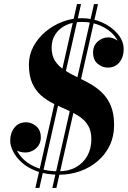

<svg xmlns="http://www.w3.org/2000/svg" viewBox="-20 -850 632 950"><path d="M273 14.5Q210 14.5 163.8 -2.2Q117.5 -19 88.2 -45.5Q59 -72 44.8 -100.8Q30.5 -129.5 30.5 -154Q30.5 -192 51.5 -218.5Q72.5 -245 109 -245Q135.5 -245 158.8 -225.8Q182 -206.5 182 -170Q182 -147.5 171 -130.8Q160 -114 142.2 -104.8Q124.5 -95.5 105.5 -95.5Q77.5 -95.5 54.5 -109.8Q31.5 -124 31.5 -154H50.5Q50.5 -132 63.2 -106Q76 -80 102.5 -56.2Q129 -32.5 170.8 -17.5Q212.5 -2.5 270.5 -2.5Q320 -2.5 356 -22.8Q392 -43 412 -78.8Q432 -114.5 432 -161Q432 -203.5 415.2 -230.2Q398.5 -257 371 -274.8Q343.5 -292.5 310.8 -306.8Q278 -321 244.8 -337.2Q211.5 -353.5 184 -377.2Q156.5 -401 139.8 -437.8Q123 -474.5 123 -530Q123 -578 145.2 -619.8Q167.5 -661.5 205 -693Q242.5 -724.5 288.8 -742.2Q335 -760 384 -760Q438 -760 485.5 -738.8Q533 -717.5 562.5 -682.2Q592 -647 592 -606.5Q592 -567.5 570.8 -541.5Q549.5 -515.5 513 -515.5Q486.5 -515.5 463.5 -534.2Q440.5 -553 440.5 -590.5Q440.5 -624 463.5 -644.5Q486.5 -665 515.5 -665Q533.5 -665 551 -655.5Q568.5 -646 579.8 -632.2Q591 -618.5 591 -606.5H572Q572 -641.5 546.5 -672.5Q521 -703.5 478.5 -722.5Q436 -741.5 385.5 -741.5Q339.5 -741.5 306 -725.2Q272.5 -709 254 -680.5Q235.5 -652 235.5 -615Q235.5 -575 252.2 -549Q269 -523 296.5 -504.8Q324 -486.5 357 -470.8Q390 -455 423 -437Q456 -419 483.5 -392.8Q511 -366.5 527.8 -327.8Q544.5 -289 544.5 -231Q544.5 -175 522.8 -130Q501 -85 463.2 -52.8Q425.5 -20.5 376.5 -3Q327.5 14.5 273 14.5ZM155 80 361 -830H381L175 80ZM239 80 445 -830H465L259 80Z"/></svg>

Font: Bodoni Moda 11pt SemiBold
Style: Italic
Weight: 600
Italic angle: -13°
Designer: Owen Earl
Foundry: indestructible type
Version: Version 2.004